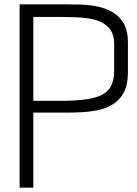

<svg xmlns="http://www.w3.org/2000/svg" viewBox="-20 -861 629 881"><path d="M70 0V-841H283.7Q312.2 -841 349.2 -840.1Q386.3 -839.2 424.4 -831.7Q462.5 -824.2 494.9 -806Q527.3 -787.8 547.2 -754.3Q567 -720.8 567 -666.2V-529Q567 -473.3 548.8 -438.3Q530.7 -403.3 499.9 -383.8Q469.2 -364.3 431.5 -356.2Q393.8 -348 354.7 -346.1Q315.5 -344.2 280.3 -344.2H133V0ZM133 -398.5H282.3Q366 -400.2 414.4 -413.2Q462.8 -426.3 483.2 -456Q503.5 -485.7 503.7 -535V-661.8Q503.5 -700.2 486.8 -724Q470 -747.8 442.9 -760.2Q415.8 -772.5 383.7 -777Q351.5 -781.5 319.8 -782Q288.2 -782.5 264 -783.3H133Z"/></svg>

Font: Matangi Light
Style: Regular
Weight: 300
Designer: Prashant Pant
Foundry: The Graphic Ant
Version: Version 3.002